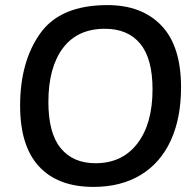

<svg xmlns="http://www.w3.org/2000/svg" viewBox="-20 -727 771 754"><path d="M59 -312Q59 -485 138 -596Q217 -707 402 -707Q537 -707 614 -626.5Q691 -546 691 -384Q691 -263 650.5 -175Q610 -87 532.5 -40Q455 7 347 7Q208 7 133.5 -73Q59 -153 59 -312ZM579 -376Q579 -497 530.5 -555.5Q482 -614 392 -614Q284 -614 227 -538Q170 -462 170 -326Q170 -204 218.5 -145Q267 -86 355 -86Q460 -86 519.5 -163.5Q579 -241 579 -376Z"/></svg>

Font: Asap-MediumItalic
Style: Italic
Weight: 500
Italic angle: -6°
Designer: Pablo Cosgaya
Foundry: Omnibus-Type
Version: Version 2.000; ttfautohint (v1.8)